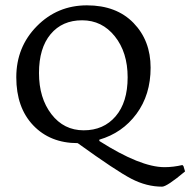

<svg xmlns="http://www.w3.org/2000/svg" viewBox="-20 -527 713 719"><path d="M596 99C536 99 454.7 66.3 352 1V-4C409.3 -20.7 455.7 -52.8 491 -100.5C526.3 -148.2 544 -205.8 544 -273.5C544 -341.2 522.7 -397 480 -441C437.3 -485 379.2 -507 305.5 -507C231.8 -507 169.3 -481 118 -429C66.7 -377 41 -313.2 41 -237.5C41 -161.8 62.2 -101.8 104.5 -57.5C146.8 -13.2 202.3 9 271 9C367 78.3 434 122.8 472 142.5C510 162.2 548.3 172 587 172C599 172 627.7 153 673 115L667 95L663 91C640.3 96.3 618 99 596 99ZM172.5 -99.5C141.5 -139.8 126 -191.2 126 -253.5C126 -315.8 140.5 -364.3 169.5 -399C198.5 -433.7 237.8 -451 287.5 -451C337.2 -451 378 -431 410 -391C442 -351 458 -299.8 458 -237.5C458 -175.2 443 -126.5 413 -91.5C383 -56.5 343.2 -39 293.5 -39C243.8 -39 203.5 -59.2 172.5 -99.5Z"/></svg>

Font: Alegreya SC
Style: Regular
Weight: 400
Designer: Juan Pablo del Peral
Foundry: Juan Pablo del Peral
Version: Version 1.003